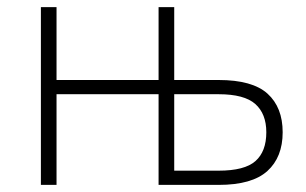

<svg xmlns="http://www.w3.org/2000/svg" viewBox="-20 -520 860 540"><path d="M426 -255H139V0H95V-500H139V-295H426V-500H470V-295H595Q690 -295 732.5 -256.5Q775 -218 775 -148Q775 -78 732 -39Q689 0 595 0H426ZM470 -255V-40H595Q668 -40 698.5 -67Q729 -94 729 -148Q729 -200 698 -227.5Q667 -255 595 -255Z"/></svg>

Font: Retni Sans Light
Style: Regular
Weight: 300
Designer: Vitaly Kuzmin
Foundry: ParaType Ltd.
Version: Version 1.00;March 2, 2019;FontCreator 11.5.0.2425 64-bit; t